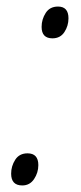

<svg xmlns="http://www.w3.org/2000/svg" viewBox="-20 -558 246 586"><path d="M189 -502Q189 -538 157 -538Q132 -538 119.5 -518.5Q107 -499 107 -476Q107 -441 140 -441Q164 -441 176.5 -460Q189 -479 189 -502ZM97 -54Q97 -90 64 -90Q39 -90 26.5 -70.5Q14 -51 14 -28Q14 8 48 8Q71 8 84 -11.5Q97 -31 97 -54Z"/></svg>

Font: Noto Sans UI SemiCondensed Light
Style: Italic
Weight: 300
Width: 4
Designer: Monotype Design Team
Foundry: Monotype Imaging Inc.
Version: 1.001